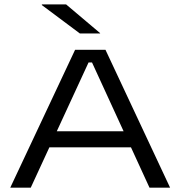

<svg xmlns="http://www.w3.org/2000/svg" viewBox="-20 -870 836 890"><path d="M27.5 0 328 -639H469L768.5 0H673L406.5 -580.5H390.5L122.5 0ZM190 -187V-261.5H605.5V-187ZM286.5 -849.5 444 -716.5V-715H350L174 -846.5V-849.5Z"/></svg>

Font: Anek Latin Expanded
Style: Regular
Weight: 400
Width: 7
Designer: Yesha Goshar
Foundry: Ek Type
Version: Version 1.003